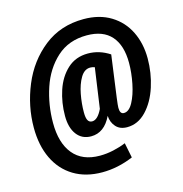

<svg xmlns="http://www.w3.org/2000/svg" viewBox="-130 -826 1109 1163"><g transform="rotate(-15 424.5 -244.0)"><path d="M812 -377Q812 -286 784.5 -200.5Q757 -115 705 -60.5Q653 -6 585 -6Q540 -6 515 -34Q490 -62 488 -103Q443 -9 360 -9Q303 -9 270.5 -52Q238 -95 238 -169Q238 -252 263 -327.5Q288 -403 340 -451Q392 -499 469 -499Q541 -499 605 -457L569 -193Q563 -147 563 -133Q563 -94 588 -94Q620 -94 644.5 -139Q669 -184 682.5 -251Q696 -318 696 -380Q696 -490 644.5 -548.5Q593 -607 491 -607Q377 -607 302 -538.5Q227 -470 192 -365Q157 -260 157 -147Q157 -21 214 48.5Q271 118 381 118Q423 118 466 108.5Q509 99 545 84L564 178Q467 219 369 219Q266 219 191 173.5Q116 128 76.5 45Q37 -38 37 -149Q37 -284 90.5 -413Q144 -542 248.5 -624.5Q353 -707 498 -707Q597 -707 668 -663.5Q739 -620 775.5 -545Q812 -470 812 -377ZM453 -156 489 -408Q474 -413 461 -413Q424 -413 400 -372.5Q376 -332 365 -274Q354 -216 354 -160Q354 -126 362.5 -110.5Q371 -95 389 -95Q424 -95 453 -156Z"/></g></svg>

Font: Fira Sans Compressed SemiBold
Style: Italic
Weight: 600
Width: 1
Italic angle: -8°
Designer: bBox Type GmbH & Carrois Corporate GbR & Edenspiekermann AG
Foundry: bBox Type GmbH & Carrois Corporate GbR & Edenspiekermann AG
Version: Version 4.301